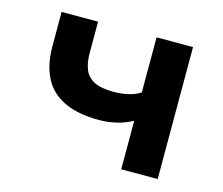

<svg xmlns="http://www.w3.org/2000/svg" viewBox="-78 -605 822 707"><g transform="rotate(15 333.0 -251.5)"><path d="M437 0V-185Q408 -169 375.5 -161.5Q343 -154 311 -154Q229 -154 176.5 -179.5Q124 -205 99.5 -254Q75 -303 75 -373V-503H214V-382Q214 -347 224.5 -321Q235 -295 261.5 -281.5Q288 -268 335 -268Q364 -268 390.5 -274Q417 -280 437 -293V-503H576V0Z"/></g></svg>

Font: Nunito Sans 6pt
Style: Bold
Weight: 700
Version: Version 3.101;gftools[0.9.27]